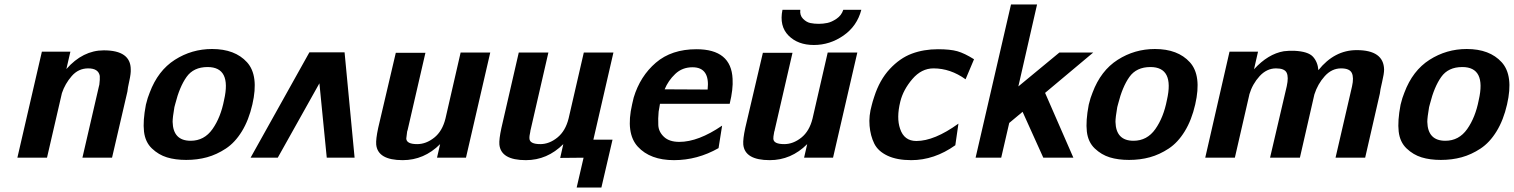

<svg xmlns="http://www.w3.org/2000/svg" viewBox="-20 -708 6797 862"><path d="M58 0 168 -476H296L278 -398Q352 -482 446 -482Q567 -482 567 -396Q568 -378 560.5 -344.5Q553 -311 552 -297L483 0H350L424 -320Q424 -322 425 -324Q426 -326 426 -328Q429 -352 428 -367Q422 -401 376 -401Q332 -401 302 -366.5Q272 -332 258 -290L191 0Z M635 -238Q643 -271 652 -292Q689 -391 765 -439.5Q841 -488 932 -488Q1035 -488 1089 -428.5Q1143 -369 1113 -239Q1097 -169 1066 -118.5Q1035 -68 994 -41Q953 -14 909.5 -2Q866 10 816 10Q767 10 729.5 -1.5Q692 -13 662 -41.5Q632 -70 626.5 -117.5Q621 -165 635 -238ZM767 -242 763 -227Q755 -181 755 -161Q757 -76 836 -76Q897 -76 934 -128.5Q971 -181 986 -259Q1020 -407 912 -407Q849 -407 817.5 -362.5Q786 -318 767 -242Z M1572 0H1447L1414 -334L1227 0H1105L1369 -473H1527Z M1678 -134 1757 -471H1890L1810 -124L1808 -118Q1804 -89 1804 -86Q1805 -61 1853 -61Q1893 -61 1929.5 -90Q1966 -119 1980 -176L2048 -472H2181L2072 0H1942L1956 -61Q1884 11 1788 11Q1676 11 1669 -59Q1667 -83 1678 -134Z M2600 0 2495 1 2509 -61Q2437 11 2341 11Q2229 11 2222 -59Q2220 -82 2231 -133L2309 -472H2442L2362 -124Q2362 -122 2361 -120V-118Q2356 -96 2357 -86Q2358 -61 2406 -61Q2446 -61 2482.5 -90.5Q2519 -120 2533 -177L2601 -472H2734L2644 -81H2730L2680 134H2569Z M2818 -240Q2823 -262 2825 -270Q2854 -366 2924.5 -426.5Q2995 -487 3107 -487Q3263 -487 3269 -354Q3272 -308 3256 -242H2943Q2943 -240 2940.5 -227Q2938 -214 2937 -207Q2934 -176 2935.5 -146Q2937 -116 2961 -93.5Q2985 -71 3030 -71Q3115 -71 3222 -144L3206 -43Q3111 11 3006 11Q2899 11 2843.5 -49.5Q2788 -110 2818 -240ZM2964 -307 3157 -306Q3168 -406 3089 -406Q3043 -406 3011.5 -376Q2980 -346 2964 -307Z M3493 -664H3573Q3570 -639 3585.5 -623.5Q3601 -608 3618.5 -604.5Q3636 -601 3656 -601Q3675 -601 3694.5 -605Q3714 -609 3736 -624Q3758 -639 3766 -664H3847Q3828 -591 3767 -548.5Q3706 -506 3634 -506Q3562 -506 3520 -548.5Q3478 -591 3493 -664ZM3326 -134 3405 -471H3538L3458 -124Q3458 -123 3457.5 -120.5Q3457 -118 3456 -117Q3451 -90 3452 -85Q3453 -61 3501 -61Q3541 -61 3577.5 -90Q3614 -119 3628 -176L3696 -472H3829L3720 0H3590L3604 -61Q3532 11 3436 11Q3324 11 3317 -59Q3315 -83 3326 -134Z M3894 -237Q3897 -250 3905 -274Q3929 -349 3974.5 -398Q4020 -447 4073.5 -467Q4127 -487 4191 -487Q4246 -487 4278 -478Q4310 -469 4353 -442L4315 -352Q4247 -401 4171 -401Q4117 -401 4076 -353Q4035 -305 4022 -252Q4004 -179 4021 -130Q4039 -75 4094 -75Q4175 -75 4283 -153L4269 -56Q4175 11 4071 11Q4007 11 3964.5 -9Q3922 -29 3905 -63.5Q3888 -98 3884 -143Q3880 -188 3894 -237Z M4360 0 4519 -688H4636L4552 -320L4736 -472H4888L4672 -291L4799 0H4664L4571 -206L4511 -156L4475 0Z M4868 -238Q4876 -271 4885 -292Q4922 -391 4998 -439.5Q5074 -488 5165 -488Q5268 -488 5322 -428.5Q5376 -369 5346 -239Q5330 -169 5299 -118.5Q5268 -68 5227 -41Q5186 -14 5142.5 -2Q5099 10 5049 10Q5000 10 4962.5 -1.5Q4925 -13 4895 -41.5Q4865 -70 4859.5 -117.5Q4854 -165 4868 -238ZM5000 -242 4996 -227Q4988 -181 4988 -161Q4990 -76 5069 -76Q5130 -76 5167 -128.5Q5204 -181 5219 -259Q5253 -407 5145 -407Q5082 -407 5050.5 -362.5Q5019 -318 5000 -242Z M5391 0 5500 -476H5628L5610 -397Q5673 -466 5744 -478Q5769 -481 5791 -480Q5853 -477 5874.5 -453.5Q5896 -430 5899 -393Q5971 -483 6071 -483Q6192 -483 6194 -396Q6194 -377 6185 -339.5Q6176 -302 6175 -288L6109 0H5976L6050 -320Q6059 -360 6049 -380.5Q6039 -401 6001 -401Q5959 -401 5927.5 -366Q5896 -331 5881 -284L5816 0H5682L5757 -321Q5766 -362 5756.5 -381.5Q5747 -401 5709 -401Q5667 -401 5635 -366Q5603 -331 5589 -284V-283L5524 0Z M6268 -238Q6276 -271 6285 -292Q6322 -391 6398 -439.5Q6474 -488 6565 -488Q6668 -488 6722 -428.5Q6776 -369 6746 -239Q6730 -169 6699 -118.5Q6668 -68 6627 -41Q6586 -14 6542.5 -2Q6499 10 6449 10Q6400 10 6362.5 -1.5Q6325 -13 6295 -41.5Q6265 -70 6259.5 -117.5Q6254 -165 6268 -238ZM6400 -242 6396 -227Q6388 -181 6388 -161Q6390 -76 6469 -76Q6530 -76 6567 -128.5Q6604 -181 6619 -259Q6653 -407 6545 -407Q6482 -407 6450.5 -362.5Q6419 -318 6400 -242Z"/></svg>

Font: Coval
Style: ExtraBold Italic
Weight: 800
Foundry: Context Ltd
Version: Version 001.000